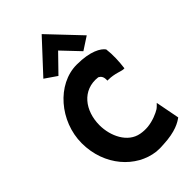

<svg xmlns="http://www.w3.org/2000/svg" viewBox="-309 -1105 1214 1214"><g transform="rotate(-45 298.5 -498.0)"><path d="M140 -811 220 -756 332 -871 442 -755 528 -811 332 -1018ZM352 -725C176 -725 23 -546 23 -351C23 -148 160 1 319 20C340 22 363 22 383 20C495 15 544 -16 570 -35L539 -196L526 -183C522 -179 518 -175 510 -169C486 -154 440 -134 392 -129C370 -127 348 -128 327 -132C233 -149 183 -254 183 -352C183 -480 261 -588 392 -572C408 -564 418 -550 418 -526V-516H427C481 -516 523 -495 540 -495H549C556 -549 559 -607 552 -661C532 -689 474 -725 352 -725Z"/></g></svg>

Font: Bluebird
Style: SfBdNrw
Weight: 700
Designer: Jasper
Foundry: Cannot Into Space Fonts
Version: Version 0.98